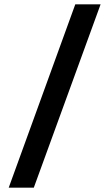

<svg xmlns="http://www.w3.org/2000/svg" viewBox="-20 -780 501 880"><path d="M441 -760H325L20 80H135Z"/></svg>

Font: Gully SemiBold
Style: Regular
Weight: 600
Designer: jaikishan Patel
Foundry: MagicType
Version: Version 1.000;Glyphs 3.2 (3242)